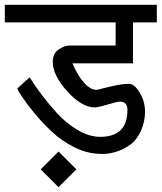

<svg xmlns="http://www.w3.org/2000/svg" viewBox="-30 -633 671 797"><path d="M189 -377Q189 -411 213.5 -427.5Q238 -444 257 -444H450V-540H-10V-613H621V-540H522V-370H271Q291 -321 318 -290.5Q345 -260 371 -260Q374 -260 396.5 -266Q419 -272 450.5 -278.5Q482 -285 505 -285Q528 -285 550 -248.5Q572 -212 572 -170Q572 -128 555 -90Q538 -52 510 -32Q455 6 394.5 6Q334 6 280 -21Q226 -48 185 -86.5Q144 -125 111 -165.5Q78 -206 60 -233.5Q42 -261 42 -266L93 -312Q139 -238 206 -164Q246 -120 293.5 -92.5Q341 -65 386 -65Q499 -65 499 -177Q499 -211 468 -211Q456 -211 420 -200Q384 -189 364 -187Q310 -187 249.5 -253.5Q189 -320 189 -377ZM213 -4 287 70 213 144 139 70Z"/></svg>

Font: Autonym
Style: Regular
Weight: 500
Version: Version 1.0.20131126